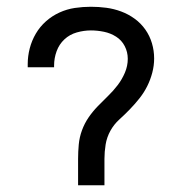

<svg xmlns="http://www.w3.org/2000/svg" viewBox="-20 -548 540 568"><path d="M211 0V-78Q211 -99 213 -120.5Q215 -142 222.5 -162.5Q230 -183 242 -200.5Q254 -218 269 -233.5Q284 -249 299.5 -264Q315 -279 328 -296Q341 -313 349.5 -333Q358 -353 358 -374Q358 -394 349 -411.5Q340 -429 323.5 -439.5Q307 -450 287.5 -454Q268 -458 249 -458Q228 -458 207 -452Q186 -446 170.5 -431.5Q155 -417 147.5 -396.5Q140 -376 140 -354Q140 -353 140 -351.5Q140 -350 140 -349H62Q62 -351 62 -353.5Q62 -356 62 -358Q62 -382 68 -405Q74 -428 86 -448.5Q98 -469 116 -485Q134 -501 156 -511Q178 -521 201.5 -524.5Q225 -528 249 -528Q272 -528 294.5 -525Q317 -522 338.5 -514Q360 -506 378.5 -492.5Q397 -479 410 -460.5Q423 -442 429.5 -420Q436 -398 436 -375Q436 -354 430.5 -333Q425 -312 415.5 -293Q406 -274 392.5 -257Q379 -240 364 -224.5Q349 -209 333 -194.5Q317 -180 306.5 -161Q296 -142 292.5 -120.5Q289 -99 289 -78V0Z"/></svg>

Font: Zed Sans
Style: Regular
Weight: 400
Designer: Belleve Invis
Foundry: Belleve Invis
Version: Version 1.0.0; ttfautohint (v1.8.4)